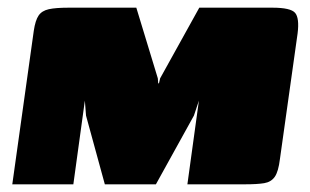

<svg xmlns="http://www.w3.org/2000/svg" viewBox="-20 -480 808 500"><path d="M12 0 68 -400Q72 -427 80.5 -439.5Q89 -452 107 -456Q125 -460 159 -460H335L391 -276L392 -263H394L397 -276L499 -460H689Q737 -460 748.5 -446.5Q760 -433 755 -393L709 -66Q705 -33 695.5 -19.5Q686 -6 668 -3Q650 0 617 0H468L498 -218L485 -179L386 0H253L204 -179L201 -218L171 0Z"/></svg>

Font: Genos Black
Style: Italic
Weight: 900
Italic angle: -8°
Version: Version 1.010